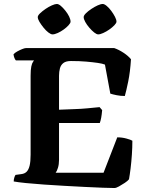

<svg xmlns="http://www.w3.org/2000/svg" viewBox="-20 -946 742 966"><path d="M556 0Q536 0 496.5 -1.5Q457 -3 407 -5.5Q357 -8 304 -11Q251 -14 200.5 -17.5Q150 -21 110.5 -25Q71 -29 49 -33Q49 -43 52 -52.5Q55 -62 58 -66L87 -70Q104 -72 114 -82Q124 -92 129 -112.5Q134 -133 134 -168V-565Q134 -595 137.5 -611.5Q141 -628 146 -634.5Q151 -641 151 -642H60Q56 -646 52.5 -654.5Q49 -663 48 -673Q54 -680 66.5 -687Q79 -694 91.5 -699Q104 -704 110 -704H555Q578 -696 601.5 -680.5Q625 -665 639 -648Q635 -584 625 -535.5Q615 -487 608 -463Q587 -463 567 -467Q547 -471 535 -475L508 -621Q496 -626 472 -629.5Q448 -633 414 -636Q380 -639 337 -639Q312 -639 299 -629Q286 -619 281.5 -602Q277 -585 277 -565V-394Q320 -396 354 -397Q388 -398 419 -401Q450 -404 481 -407L494 -392Q492 -369 489 -353Q486 -337 482 -327H277V-142Q277 -119 271.5 -101.5Q266 -84 260 -77H501L570 -255Q594 -255 616 -249Q638 -243 646 -238Q646 -204 643.5 -167.5Q641 -131 637 -98.5Q633 -66 629 -44Q623 -36 608 -26Q593 -16 578.5 -8Q564 0 556 0ZM474 -773Q466 -773 454 -782.5Q442 -792 429.5 -806.5Q417 -821 409 -835.5Q401 -850 401 -860Q401 -868 412 -879Q423 -890 439.5 -901Q456 -912 471.5 -919Q487 -926 497 -926Q505 -926 517 -916Q529 -906 540 -891Q551 -876 558.5 -861.5Q566 -847 566 -837Q566 -830 555.5 -819Q545 -808 530 -797.5Q515 -787 499.5 -780Q484 -773 474 -773ZM244 -773Q236 -773 223.5 -782.5Q211 -792 199 -807Q187 -822 178.5 -836Q170 -850 170 -860Q170 -868 181.5 -879Q193 -890 209 -901Q225 -912 241 -919Q257 -926 266 -926Q275 -926 286.5 -916Q298 -906 309.5 -891.5Q321 -877 328 -862.5Q335 -848 335 -837Q335 -830 325 -819Q315 -808 300.5 -797.5Q286 -787 270.5 -780Q255 -773 244 -773Z"/></svg>

Font: Texturina 12pt
Style: Bold
Weight: 700
Designer: Guillermo Torres Carreño
Foundry: Omnibus-Type
Version: Version 1.002